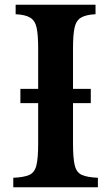

<svg xmlns="http://www.w3.org/2000/svg" viewBox="-20 -790 469 810"><path d="M36 0V-40Q81 -42 103.5 -52Q126 -62 133.5 -92Q141 -122 141 -184V-355H66V-415H141V-586Q141 -643 134.5 -673Q128 -703 107.5 -715.5Q87 -728 46 -730V-770H383V-730Q342 -728 321.5 -715.5Q301 -703 294.5 -673Q288 -643 288 -586V-415H363V-355H288V-184Q288 -122 295.5 -92Q303 -62 325.5 -52Q348 -42 393 -40V0Z"/></svg>

Font: Libre Baskerville
Style: Bold
Weight: 700
Designer: Pablo Impallari, Rodrigo Fuenzalida
Foundry: Pablo Impallari, Rodrigo Fuenzalida
Version: Version 1.051; ttfautohint (v1.8.4.7-5d5b)